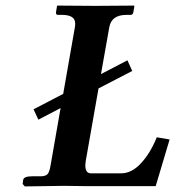

<svg xmlns="http://www.w3.org/2000/svg" viewBox="-20 -666 627 687"><path d="M436 -450.2 453.1 -412.1 332.5 -349.6 287.1 -91.8Q285.2 -79.6 285.2 -75.2Q285.2 -46.4 304.2 -45.9H414.1Q451.2 -45.9 484.6 -82Q518.1 -118.2 541 -174.8L586.9 -167L537.1 0H286.1L209 -1L68.8 1L61 -7.8L63 -22.9Q65.9 -35.2 95.2 -35.2H125Q143.1 -35.2 150.1 -43Q157.2 -50.8 161.1 -75.2L196.8 -279.3L117.2 -237.8L100.1 -274.9L206.1 -330.1L248 -568.8Q249 -572.8 249 -582Q249 -612.8 201.2 -612.8H187Q180.2 -612.8 180.2 -621.1L184.1 -645L186 -646Q283.2 -645 323.2 -645L459 -646L460.9 -645L457 -621.1Q455.1 -613.3 448.2 -612.8H433.1Q378.9 -612.8 371.1 -568.8L341.3 -400.9Z"/></svg>

Font: Linux Libertine O
Style: Semibold Italic
Weight: 600
Italic angle: -11.5°
Designer: Philipp H. Poll
Foundry: Philipp H. Poll
Version: Version 5.1.2